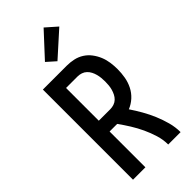

<svg xmlns="http://www.w3.org/2000/svg" viewBox="-303 -1046 1107 1107"><g transform="rotate(-45 250.0 -492.5)"><path d="M60 0V-735H255Q283 -735 310.5 -729Q338 -723 361.5 -708Q385 -693 402 -670.5Q419 -648 429.5 -622.5Q440 -597 444 -569Q448 -541 448 -514Q448 -482 442.5 -450Q437 -418 422.5 -389Q408 -360 384 -338Q360 -316 330 -304Q353 -270 373.5 -234Q394 -198 410 -160Q426 -122 437 -81.5Q448 -41 448 0H347Q347 -40 335 -79Q323 -118 306 -154.5Q289 -191 267.5 -225.5Q246 -260 223 -292H161V0ZM161 -380H255Q270 -380 285 -385Q300 -390 311 -400.5Q322 -411 329 -425Q336 -439 340 -453.5Q344 -468 345.5 -483Q347 -498 347 -514Q347 -529 345.5 -544Q344 -559 340 -574Q336 -589 329 -602.5Q322 -616 311 -626.5Q300 -637 285 -642Q270 -647 255 -647H161ZM235 -791 181 -839 316 -985 384 -925Z"/></g></svg>

Font: Zed Mono Semibold
Style: Regular
Weight: 600
Monospace: yes
Designer: Belleve Invis
Foundry: Belleve Invis
Version: Version 1.0.0; ttfautohint (v1.8.4)